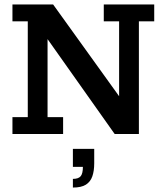

<svg xmlns="http://www.w3.org/2000/svg" viewBox="-20 -603 745 864"><path d="M36 0V-76H105V-507H36V-583H219L516 -170V-507H447V-583H674V-507H605V0H496L194 -427V-76H264V0ZM308 241V202Q333 202 343 190Q353 178 353 148H308V67H404V132Q404 166 395.5 190.5Q387 215 366.5 228Q346 241 308 241Z"/></svg>

Font: Rokkitt Medium
Style: Regular
Weight: 500
Version: Version 3.103